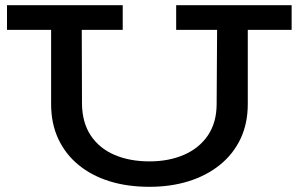

<svg xmlns="http://www.w3.org/2000/svg" viewBox="-20 -706 1151 740"><path d="M556 14Q471 14 402 -7.5Q333 -29 282.5 -70.5Q232 -112 204.5 -171Q177 -230 177 -305V-635H295L296 -305Q297 -233 330 -183.5Q363 -134 421.5 -109Q480 -84 556 -84Q631 -84 689.5 -109.5Q748 -135 781.5 -184.5Q815 -234 815 -306L817 -635H935V-305Q935 -230 907 -171Q879 -112 827.5 -70.5Q776 -29 707 -7.5Q638 14 556 14ZM7 -591V-686H453V-591ZM659 -591V-686H1104V-591Z"/></svg>

Font: BioRhyme SemiExpanded Medium
Style: Regular
Weight: 500
Width: 6
Designer: Aoife Mooney
Foundry: Aoife Mooney Type
Version: Version 1.600;gftools[0.9.33]